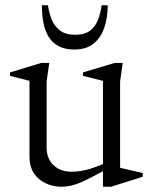

<svg xmlns="http://www.w3.org/2000/svg" viewBox="-20 -699 574 729"><path d="M215 10Q163 10 127.5 -20Q92 -50 92 -104V-392L18 -411V-424L136 -460H167L157 -390V-137Q157 -112 168 -91.5Q179 -71 200.5 -59Q222 -47 251 -47Q275 -47 301 -52.5Q327 -58 371 -76V-392L295 -411V-424L415 -460H446L436 -390V-62L522 -42V-28L402 10H371V-49Q322 -22 285.5 -6Q249 10 215 10ZM262 -511Q226 -511 202 -524Q178 -537 164 -560.5Q150 -584 144.5 -614.5Q139 -645 139 -679H162Q166 -651 176 -625.5Q186 -600 207.5 -583.5Q229 -567 265 -567Q302 -567 322.5 -583Q343 -599 352.5 -625Q362 -651 366 -679H389Q389 -632 376 -594Q363 -556 335.5 -533.5Q308 -511 262 -511Z"/></svg>

Font: Ancizar Serif Light
Style: Regular
Weight: 300
Designer: Cesar Puertas, Viviana Monsalve, Julian Moncada, Julian Prieto, Jose Castro, Felipe Aragon, Mariel Hernandez, Sara Alarc
Version: Version 8.100